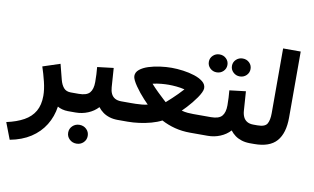

<svg xmlns="http://www.w3.org/2000/svg" viewBox="-113 -876 2175 1331"><g transform="rotate(10 974.5 -210.5)"><path d="M387.9 0H400.9V-131.2H382.5Q349.8 -131.2 332.3 -151.6Q314.9 -172 306.1 -205.4L278.1 -314.4L156.7 -274.5Q172.8 -226.5 186 -172.7Q199.2 -118.8 199.2 -74.5Q199.2 -10.1 173.9 33.8Q148.6 77.8 99.2 105.3Q49.8 132.9 -22.4 148.7L22.3 265.5Q106.7 249.7 167.7 210.2Q228.6 170.6 264.9 111.8Q301.2 53 311.6 -19.1Q324.9 -10.8 344.5 -5.4Q364.1 0 387.9 0Z M381.3 -131.2V0H404.8V-131.2ZM412.9 145.5Q412.9 173.4 433 192.5Q453 211.6 481.9 211.6Q510.8 211.6 530.7 192.5Q550.5 173.4 550.5 145.5Q550.5 117.6 530.7 98.5Q510.8 79.4 481.9 79.4Q453 79.4 433 98.5Q412.9 117.6 412.9 145.5ZM531.8 -336.4Q534.1 -311.4 535.5 -285.3Q536.8 -259.2 536.8 -231.8Q536.8 -181.1 515.4 -156.2Q493.9 -131.2 438.5 -131.2H392.2V0H438.5Q484.7 0 526 -17.1Q567.3 -34.1 596 -65.4Q610.8 -45.8 630.9 -31.2Q650.9 -16.6 677.3 -8.3Q703.7 0 736.8 0H747.6V-131.2H737.8Q710.5 -131.2 692.9 -141.4Q675.3 -151.6 666.2 -170.7Q657.2 -189.7 655.5 -215.4L646.1 -350.1Z M1042.3 -301.5Q1066.1 -301.5 1095.5 -298.9Q1125 -296.3 1154.8 -289.1Q1138 -270.2 1118.6 -250.7Q1099.3 -231.2 1081.8 -215Q1064.2 -198.9 1053.1 -189Q1042 -179.1 1042 -179.1Q1042 -179.1 1023.4 -196Q1004.8 -213 978.7 -238.3Q952.6 -263.6 930.1 -289.1Q960.3 -296.3 989.5 -298.9Q1018.7 -301.5 1042.3 -301.5ZM1042 -420.9Q1003.6 -420.9 960.9 -415.1Q918.2 -409.3 880.6 -397.3Q843.1 -385.2 819.8 -366.1Q796.4 -347 796.4 -320.4Q796.4 -308.2 805.1 -290.3Q813.8 -272.4 827.9 -252.1Q841.9 -231.8 858.6 -211.1Q875.3 -190.5 892.1 -172.4Q908.8 -154.3 922.4 -140.9Q905.9 -136.4 883.1 -134.2Q860.4 -132 839.4 -131.6Q818.5 -131.2 806.2 -131.2H729.5V0H805.7Q843.5 0 886.4 -5.7Q929.3 -11.4 970 -22.6Q1010.8 -33.8 1042 -50.1Q1087.3 -26.1 1138 -13Q1188.7 0 1244.6 0H1319.8V-131.2H1244.1Q1226.5 -131.2 1205.5 -132.8Q1184.5 -134.5 1161.9 -140.6Q1175.5 -153.6 1192.4 -171.9Q1209.3 -190.2 1226 -210.6Q1242.7 -231.1 1256.8 -251.4Q1270.8 -271.7 1279.4 -289.8Q1288 -307.8 1288 -320.4Q1288 -347 1264.4 -366.1Q1240.8 -385.2 1203.4 -397.3Q1166 -409.3 1123.3 -415.1Q1080.6 -420.9 1042 -420.9Z M1300.8 -131.2V0H1335.4V-131.2ZM1450.7 -507.1Q1450.7 -480.8 1469.9 -462.4Q1489 -443.9 1516.1 -443.9Q1543.8 -443.9 1562.7 -462.3Q1581.6 -480.7 1581.6 -507.1Q1581.6 -533.5 1562.8 -551.7Q1543.9 -569.9 1516.2 -569.9Q1489.1 -569.9 1469.9 -551.7Q1450.7 -533.4 1450.7 -507.1ZM1288 -507.1Q1288 -480.8 1307.1 -462.4Q1326.3 -443.9 1353.3 -443.9Q1381 -443.9 1400 -462.3Q1418.9 -480.7 1418.9 -507.1Q1418.9 -533.5 1400 -551.7Q1381.2 -569.9 1353.5 -569.9Q1326.3 -569.9 1307.2 -551.7Q1288 -533.4 1288 -507.1ZM1462.4 -336.4Q1464.7 -311.4 1466.1 -285.3Q1467.5 -259.2 1467.5 -231.8Q1467.5 -181.1 1446 -156.2Q1424.5 -131.2 1369.1 -131.2H1322.9V0H1369.1Q1415.4 0 1456.7 -17.1Q1498 -34.1 1526.7 -65.4Q1541.5 -45.8 1561.5 -31.2Q1581.6 -16.6 1608 -8.3Q1634.3 0 1667.6 0H1678.2V-131.2H1668.5Q1641.2 -131.2 1623.6 -141.4Q1606 -151.6 1596.9 -170.7Q1587.8 -189.7 1586.2 -215.4L1576.7 -350.1Z M1660.2 -131.2V0H1696.4Q1805 0 1854 -56.1Q1903 -112.3 1903 -222.1V-687.2H1779.1V-231.5Q1779.1 -182.4 1764.3 -156.8Q1749.5 -131.2 1696.9 -131.2Z"/></g></svg>

Font: Vazirmatn RD NL
Style: Regular
Weight: 400
Designer: Saber Rastikerdar
Foundry: Saber Rastikerdar
Version: Version 32.101